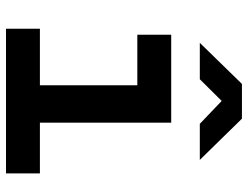

<svg xmlns="http://www.w3.org/2000/svg" viewBox="-113 -712 825 639"><g transform="rotate(90 299.5 -392.5)"><path d="M122.6 -645 259.3 -785.2H375L512.2 -645H392.1L315.9 -717.8L243.7 -645ZM75.7 0V-112.8H263.7V-437H95.7V-549.8H388.2V-112.8H557.1V0Z"/></g></svg>

Font: UDEV Gothic 35
Style: Bold
Weight: 700
Version: v2.1.0; ttfautohint (v1.8.4.7-5d5b-dirty) -l 6 -r 45 -G 200 